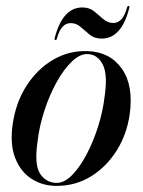

<svg xmlns="http://www.w3.org/2000/svg" viewBox="-20 -615 478 644"><path d="M274 -443.5Q349 -441 388.8 -384.5Q428.5 -328 415 -231.5Q405.5 -164.5 371.5 -110.2Q337.5 -56 285.8 -23.8Q234 8.5 170 8.5Q122.5 8.5 85.8 -15.2Q49 -39 31 -85Q13 -131 22.5 -198Q33 -272 69.5 -328.2Q106 -384.5 159.2 -415.2Q212.5 -446 274 -443.5ZM170.5 -1.5Q196 -1.5 222 -28Q248 -54.5 270.8 -97.8Q293.5 -141 309.2 -191.2Q325 -241.5 330.5 -288.5Q342 -364.5 325 -398Q308 -431.5 276 -433.5Q249.5 -435.5 222 -409.5Q194.5 -383.5 170.2 -340Q146 -296.5 129 -244.2Q112 -192 106 -141Q94.5 -61.5 115 -31.5Q135.5 -1.5 170.5 -1.5ZM321 -485.5Q297 -485.5 281 -498.5Q265 -511.5 250.5 -524.5Q236 -537.5 217 -537.5Q185 -537.5 171.5 -487.5Q170 -480.5 166 -480.5Q162 -480.5 163.5 -487.5Q190 -590 256 -590Q280 -590 296 -577Q312 -564 326.5 -551Q341 -538 360 -538Q392 -538 405.5 -588Q407 -595 411.5 -595Q415.5 -595 413.5 -588Q387.5 -485.5 321 -485.5Z"/></svg>

Font: Fraunces 144pt
Style: Italic
Weight: 400
Italic angle: -16°
Version: Version 1.000;[b76b70a41]